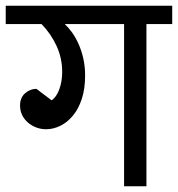

<svg xmlns="http://www.w3.org/2000/svg" viewBox="-30 -650 621 670"><path d="M150 -300Q167 -311 177 -338.5Q187 -366 187 -399Q187 -447 167.5 -489.5Q148 -532 115 -566H-10V-630H571V-566H481V0H403V-566H196Q208 -555 220.5 -538Q233 -521 243.5 -498Q254 -475 260.5 -447Q267 -419 267 -386Q267 -340 255.5 -305Q244 -270 224.5 -246.5Q205 -223 180.5 -211Q156 -199 131 -199Q113 -199 97 -205Q81 -211 68 -222Q55 -233 47.5 -248Q40 -263 40 -282Q40 -309 57.5 -324.5Q75 -340 97 -340Z"/></svg>

Font: Mukta
Style: Regular
Weight: 400
Designer: Girish Dalvi and Yashodeep Gholap
Foundry: Ek Type
Version: Version 2.538;PS 1.001;hotconv 16.6.51;makeotf.lib2.5.65220;